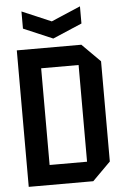

<svg xmlns="http://www.w3.org/2000/svg" viewBox="-60 -938 636 981"><g transform="rotate(-5 258.5 -448.0)"><path d="M163 -102H355V-598H163ZM47 0V-700H378L471 -607V-93L378 0ZM388 -896V-808L238 -744L88 -808V-896L238 -832Z"/></g></svg>

Font: Tektur SemiCondensed Medium
Style: Regular
Weight: 500
Width: 4
Designer: Adam Jagosz
Foundry: Adam Jagosz
Version: Version 1.005;gftools[0.9.30]